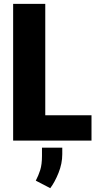

<svg xmlns="http://www.w3.org/2000/svg" viewBox="-20 -731 519 998"><path d="M455.6 -131.8V0H156.7V-131.8ZM215.3 -710.9V0H48.3V-710.9ZM303.7 36.6V70.3Q303.7 119.1 284.2 167.7Q264.6 216.3 241.2 247.1L166 208Q179.7 182.1 189 153.1Q198.2 124 198.2 79.6V36.6Z"/></svg>

Font: Roboto Condensed Black
Style: Regular
Weight: 900
Designer: Christian Robertson
Foundry: Google
Version: Version 3.008; 2023